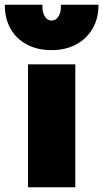

<svg xmlns="http://www.w3.org/2000/svg" viewBox="-56 -792 436 812"><path d="M62.5 0V-520H262.5V0ZM162.5 -580Q102 -580 57.2 -604Q12.5 -628 -11.8 -671.2Q-36 -714.5 -35.5 -772H123.5Q122 -741.5 133 -723.2Q144 -705 162.5 -705Q180.5 -705 191.8 -723.2Q203 -741.5 201.5 -772H360.5Q361 -715.5 336.2 -672.2Q311.5 -629 266.8 -604.5Q222 -580 162.5 -580Z"/></svg>

Font: Geologica Roman Black
Style: Regular
Weight: 900
Designer: Sindre Bremnes, Frode Helland
Foundry: Monokrom Skriftforlag AS
Version: Version 1.010;gftools[0.9.28]